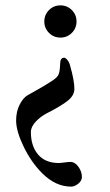

<svg xmlns="http://www.w3.org/2000/svg" viewBox="-20 -514 410 715"><path d="M245 181Q187 181 137 131Q96 90 68 32Q40 -26 40 -65Q40 -99 53.5 -125Q67 -151 84 -160Q139 -190 174 -213Q194 -226 198.5 -237.5Q203 -249 204 -276Q204 -299 219 -299Q224 -299 231 -290.5Q238 -282 241 -270Q257 -214 257 -183Q257 -159 233 -139.5Q209 -120 156 -93Q132 -81 113.5 -61.5Q95 -42 95 -22Q95 29 121 60.5Q147 92 196 93Q206 93 220 91Q234 89 243 89Q259 89 272 107Q285 125 285 145Q285 159 271.5 170Q258 181 245 181ZM247.5 -391.5Q230 -374 205 -374Q180 -374 162.5 -391.5Q145 -409 145 -434Q145 -459 162.5 -476.5Q180 -494 205 -494Q230 -494 247.5 -476.5Q265 -459 265 -434Q265 -409 247.5 -391.5Z"/></svg>

Font: EB Garamond SC 12
Style: Regular
Weight: 400
Version: Version 0.016 ; ttfautohint (v0.97) -l 8 -r 50 -G 200 -x 0 -